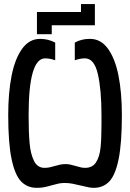

<svg xmlns="http://www.w3.org/2000/svg" viewBox="-20 -919 640 946"><path d="M162 -860H379V-899H447.5V-794.5H235V-750.5H162ZM20.5 -352.5Q20.5 -462 37.2 -546.2Q54 -630.5 89.2 -679Q124.5 -727.5 177.5 -727.5Q218 -727.5 252 -709V-622Q225.5 -631.5 202.5 -631.5Q121 -631.5 121 -352Q121 -267.5 125.8 -214Q130.5 -160.5 147.5 -126.2Q164.5 -92 199.5 -92Q213 -92 224.8 -94.5Q236.5 -97 251.5 -101.5Q266.5 -106 278 -108.2Q289.5 -110.5 302.5 -110.5Q315 -110.5 326 -108.2Q337 -106 353.5 -101Q369 -96.5 378.8 -94.2Q388.5 -92 399.5 -92Q435.5 -92 453 -119Q470.5 -146 475.2 -189.8Q480 -233.5 480 -305.5V-352Q480 -476 462.2 -553.8Q444.5 -631.5 398.5 -631.5Q375.5 -631.5 348.5 -622V-709Q365.5 -718.5 383.5 -723Q401.5 -727.5 423.5 -727.5Q476.5 -727.5 511.8 -679.2Q547 -631 563.8 -546.5Q580.5 -462 580.5 -352.5Q580.5 -214 564.5 -135.2Q548.5 -56.5 518.5 -25Q488.5 6.5 442 6.5Q430.5 6.5 417 4Q403.5 1.5 381.5 -4Q355.5 -10.5 336.5 -14Q317.5 -17.5 299 -17.5Q282.5 -17.5 268.2 -14.5Q254 -11.5 235 -6Q212.5 0.5 196.8 3.5Q181 6.5 161 6.5Q114.5 6.5 84 -25Q53.5 -56.5 37 -135.5Q20.5 -214.5 20.5 -352.5Z"/></svg>

Font: JuliaMono Medium
Style: Regular
Weight: 500
Monospace: yes
Designer: cormullion
Foundry: corm
Version: Version 0.054; ttfautohint (v1.8.4)